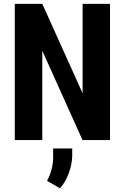

<svg xmlns="http://www.w3.org/2000/svg" viewBox="-20 -731 652 1002"><path d="M554.2 0H410.6L200.7 -466.3V0H57.1V-710.9H200.7L411.1 -244.1V-710.9H554.2ZM257.3 43.9H356.9V81.1Q356.4 125 338.9 172.9Q321.3 220.7 293 251.5L225.6 212.9Q255.9 154.8 257.3 95.7Z"/></svg>

Font: RobotoCondensed-Bold
Style: Bold
Weight: 700
Designer: Google
Version: Version 2.001240; 2014